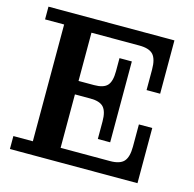

<svg xmlns="http://www.w3.org/2000/svg" viewBox="-101 -785 897 888"><g transform="rotate(15 347.5 -341.0)"><path d="M22 0V-62H115.2V-621.1H23.9V-682.1H627V-426.8H562V-524.9Q562 -575.2 543 -596.2Q523.9 -617.2 476.1 -617.2H247.1V-386.2H321.8Q366.7 -386.2 384.8 -406Q402.8 -425.8 402.8 -474.1V-537.1H461.9V-149.9H402.8V-233.9Q402.8 -281.7 384.5 -301.8Q366.2 -321.8 321.8 -321.8H247.1V-65.9H483.9Q530.8 -65.9 549.8 -86.9Q568.8 -107.9 568.8 -158.2V-264.2H632.8V0Z"/></g></svg>

Font: Montagu Slab 144pt Medium
Style: Regular
Weight: 500
Designer: Florian Karsten
Foundry: Florian Karsten
Version: Version 1.000